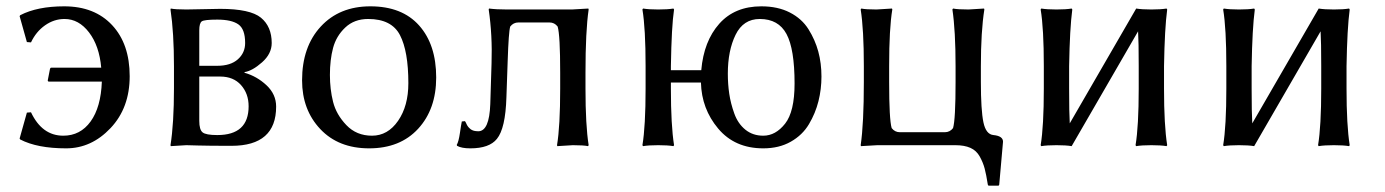

<svg xmlns="http://www.w3.org/2000/svg" viewBox="-20 -459 4379 607"><path d="M300 -245Q294 -314 261.5 -356.5Q229 -399 184 -399Q151 -399 122.5 -379Q94 -359 78 -325L65 -326L42 -408L44 -411Q98 -439 183 -439Q279 -439 334.5 -379.5Q390 -320 390 -218Q390 -118 329.5 -54Q269 10 189 10Q98 10 44 -18L42 -21L65 -103L78 -104Q113 -30 180 -30Q234 -30 266.5 -75Q299 -120 302 -201H135Q131 -201 131 -205L138 -241Q139 -245 142 -245Z M610 -251H667Q709 -251 732 -271.5Q755 -292 755 -323Q755 -367 733.5 -382Q712 -397 667 -397Q626 -397 618 -391.5Q610 -386 610 -363ZM610 -217V-77Q610 -49 620.5 -40.5Q631 -32 667 -32Q766 -32 766 -123Q766 -163 742 -190Q718 -217 676 -217ZM569 0 520 3 519 0Q530 -69 530 -180V-249Q530 -356 519 -429L520 -432Q534 -429 569 -429Q590 -429 623.5 -430Q657 -431 676 -431Q771 -431 805 -403Q839 -375 839 -323Q839 -289 808.5 -262Q778 -235 753 -231V-229Q792 -218 822.5 -189.5Q853 -161 853 -122Q853 2 712 2Q639 2 606.5 1Q574 0 569 0Z M935 -205Q935 -311 994 -375Q1053 -439 1151 -439Q1251 -439 1305 -378.5Q1359 -318 1359 -214Q1359 -114 1302 -52Q1245 10 1147 10Q1050 10 992.5 -51Q935 -112 935 -205ZM1144 -399Q1100 -399 1071.5 -372Q1043 -345 1033 -307.5Q1023 -270 1023 -222Q1023 -177 1033 -137Q1043 -97 1075 -63.5Q1107 -30 1156 -30Q1206 -30 1238.5 -77Q1271 -124 1271 -196Q1271 -297 1244.5 -348Q1218 -399 1144 -399Z M1581 -151Q1578 -53 1551 -20Q1527 10 1467 10Q1439 10 1425 2L1424 -1Q1430 -11 1434 -38.5Q1438 -66 1440 -75L1450 -76Q1451 -75 1453 -71Q1455 -67 1455.5 -65.5Q1456 -64 1458 -61Q1460 -58 1461 -57Q1462 -56 1464.5 -53.5Q1467 -51 1468.5 -50Q1470 -49 1473 -47.5Q1476 -46 1478.5 -45.5Q1481 -45 1484.5 -44.5Q1488 -44 1492 -44Q1527 -44 1530 -130L1534 -259Q1537 -347 1525 -429L1526 -432Q1549 -429 1583 -429H1788L1840 -432L1841 -429Q1831 -361 1831 -229V-179Q1831 -63 1841 0L1839 3Q1825 0 1791 0L1742 3L1741 0Q1751 -60 1751 -179V-229Q1751 -348 1743 -375Q1733 -388 1717 -388H1619Q1603 -388 1593 -375Q1588 -358 1585 -266Z M2382 -399Q2330 -399 2305.5 -349Q2281 -299 2281 -226Q2281 -193 2285.5 -162.5Q2290 -132 2301.5 -100Q2313 -68 2336.5 -49Q2360 -30 2393 -30Q2432 -30 2462 -68Q2492 -106 2492 -195Q2492 -304 2466.5 -351.5Q2441 -399 2382 -399ZM2021 -250Q2021 -369 2011 -429L2013 -432Q2031 -429 2061 -429Q2091 -429 2109 -432L2111 -429Q2103 -376 2101 -250V-237H2197Q2205 -329 2254 -384Q2303 -439 2387 -439Q2439 -439 2477 -419.5Q2515 -400 2536 -366.5Q2557 -333 2567 -296Q2577 -259 2577 -217Q2577 -177 2567.5 -139Q2558 -101 2537.5 -66.5Q2517 -32 2480 -11Q2443 10 2393 10Q2303 10 2250.5 -52.5Q2198 -115 2196 -198H2101V-179Q2101 -63 2111 0L2109 3Q2091 0 2061 0Q2031 0 2013 3L2011 0Q2021 -60 2021 -179Z M3081 -200Q3081 -111 3089 -72.5Q3097 -34 3121 -32Q3151 -29 3151 -11L3139 125L3137 128H3105L3103 125Q3098 93 3093 74Q3088 55 3077.5 36Q3067 17 3048 8.5Q3029 0 3000 0H2754L2702 3L2701 0Q2711 -68 2711 -200V-250Q2711 -366 2701 -429L2703 -432Q2717 -429 2751 -429L2800 -432L2801 -429Q2791 -369 2791 -250V-200Q2791 -81 2799 -54Q2809 -41 2825 -41H2967Q2983 -41 2993 -54Q3001 -81 3001 -200V-249Q3001 -362 2991 -429L2993 -432Q3008 -429 3042 -429L3091 -432L3092 -429Q3081 -360 3081 -249Z M3280 -250Q3280 -369 3270 -429L3272 -432Q3290 -429 3320 -429Q3350 -429 3368 -432L3370 -429Q3362 -369 3360 -250V-179Q3360 -101 3362 -69L3572 -432Q3590 -429 3620 -429Q3650 -429 3668 -432L3670 -429Q3662 -369 3660 -250V-179Q3660 -63 3670 0L3668 3Q3650 0 3620 0Q3590 0 3572 3L3570 0Q3580 -60 3580 -179V-250Q3580 -327 3578 -360L3368 3Q3350 0 3320 0Q3290 0 3272 3L3270 0Q3280 -60 3280 -179Z M3857 -250Q3857 -369 3847 -429L3849 -432Q3867 -429 3897 -429Q3927 -429 3945 -432L3947 -429Q3939 -369 3937 -250V-179Q3937 -101 3939 -69L4149 -432Q4167 -429 4197 -429Q4227 -429 4245 -432L4247 -429Q4239 -369 4237 -250V-179Q4237 -63 4247 0L4245 3Q4227 0 4197 0Q4167 0 4149 3L4147 0Q4157 -60 4157 -179V-250Q4157 -327 4155 -360L3945 3Q3927 0 3897 0Q3867 0 3849 3L3847 0Q3857 -60 3857 -179Z"/></svg>

Font: Libertinus Sans
Style: Regular
Weight: 400
Designer: Philipp H. Poll
Foundry: Khaled Hosny
Version: Version 6.1